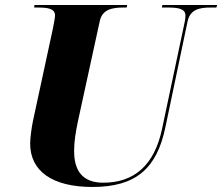

<svg xmlns="http://www.w3.org/2000/svg" viewBox="-20 -734 884 764"><path d="M348 10C521 10 604 -64 638 -227L726 -647C736 -697 774 -704 818 -704H841L844 -714H626L624 -704H647C688 -704 718 -700 718 -672C718 -668 717 -654 714 -642L625 -222C595 -78 515 -7 391 -7C307 -7 274 -56 275 -136C275 -170 281 -208 290 -251L377 -650C387 -697 427 -704 471 -704H484L486 -714H117L116 -704H129C171 -704 199 -700 199 -672C199 -663 194 -639 190 -618L111 -252C106 -229 100 -184 100 -163C100 -53 188 10 348 10Z"/></svg>

Font: Noto Serif Display ExtraBold
Style: Italic
Weight: 800
Italic angle: -12°
Designer: Monotype Design Team
Foundry: Monotype Imaging Inc.
Version: Version 2.009